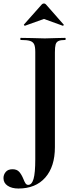

<svg xmlns="http://www.w3.org/2000/svg" viewBox="-77 -843 436 1105"><path d="M298 -613Q272 -613 259.5 -607Q247 -601 243 -586.5Q239 -572 239 -542V4Q239 116 183.5 179Q128 242 29 242Q-9 242 -33 226Q-57 210 -57 182Q-57 162 -44 146.5Q-31 131 -5 131Q20 131 33.5 146Q47 161 58 188Q64 204 70 212.5Q76 221 85 221Q106 221 116 187Q126 153 126 74V-544Q126 -574 119.5 -588Q113 -602 96 -607.5Q79 -613 42 -613Q40 -613 40 -619Q40 -625 42 -625L104 -624Q152 -622 181 -622Q209 -622 251 -624L298 -625Q301 -625 301 -619Q301 -613 298 -613ZM176 -823Q182 -823 187 -818L289 -702Q290 -702 290 -700Q290 -698 287.5 -696Q285 -694 284 -695L176 -734L67 -695Q65 -694 62 -697.5Q59 -701 61 -702L164 -818Q169 -823 176 -823Z"/></svg>

Font: Cormorant Unicase
Style: Bold
Weight: 700
Designer: Christian Thalmann (Catharsis Fonts)
Foundry: Catharsis Fonts
Version: Version 4.000